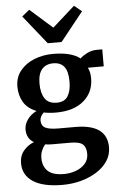

<svg xmlns="http://www.w3.org/2000/svg" viewBox="-70 -912 764 1228"><g transform="rotate(-5 312.0 -297.5)"><path d="M282 270Q157 270 92.5 227.8Q28 185.5 28 109Q28 61 55.8 28.2Q83.5 -4.5 122 -18.5Q75.5 -45.5 75.5 -103.5Q75.5 -137.5 98 -168.2Q120.5 -199 156 -215.5Q99 -238 73.2 -281.2Q47.5 -324.5 47.5 -381.5Q47.5 -441 81.8 -483.2Q116 -525.5 171.8 -547.8Q227.5 -570 293 -570Q409 -570 466.5 -525.5Q478 -539 508.5 -555.2Q539 -571.5 575 -571.5H609V-462.5H507Q522 -433 522 -394.5Q522.5 -304.5 458 -249.5Q393.5 -194.5 280 -194.5Q236 -194.5 201 -202Q189.5 -191 182.8 -178.8Q176 -166.5 176 -152Q176 -119 201.2 -105.5Q226.5 -92 287 -92H394Q597.5 -92 597.5 56Q597.5 104.5 571.5 143.8Q545.5 183 500.8 211.2Q456 239.5 399.5 254.8Q343 270 282 270ZM290 -257Q340 -257 361.2 -291.2Q382.5 -325.5 382.5 -384.5Q382.5 -450 359 -480Q335.5 -510 288 -510Q242 -510 216 -480.2Q190 -450.5 190 -388Q190 -328 213.2 -292.5Q236.5 -257 290 -257ZM296.5 201.5Q335.5 201.5 371.8 188.5Q408 175.5 431.5 149.8Q455 124 455 85.5Q455 44 433.8 24.8Q412.5 5.5 352.5 5.5H238.5Q211 5.5 192 2Q179.5 17 170 38.5Q160.5 60 160.5 88Q160.5 140 192.2 170.8Q224 201.5 296.5 201.5ZM165.5 -864.5 309.5 -737 453 -865 501.5 -825.5 354 -641H265L117.5 -825.5Z"/></g></svg>

Font: Merriweather
Style: Bold
Weight: 700
Designer: Eben Sorkin
Foundry: Eben Sorkin
Version: Version 2.100; ttfautohint (v1.7.19-72a1) -l 8 -r 50 -G 200 